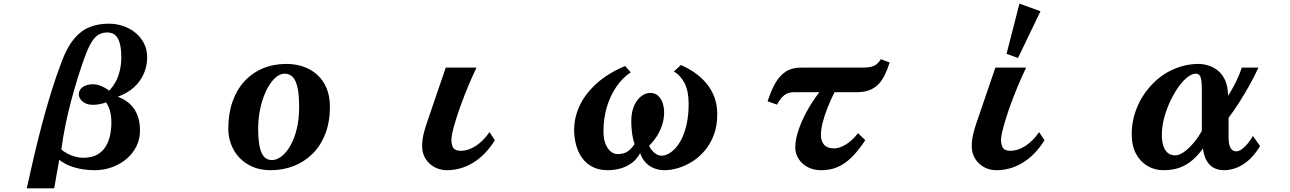

<svg xmlns="http://www.w3.org/2000/svg" viewBox="-20 -909 7040 1048"><path d="M573.2 -779.8Q614.3 -779.8 651.9 -767.1Q689.5 -754.4 719 -730.5Q748.5 -706.5 765.9 -672.6Q783.2 -638.7 783.2 -596.2Q783.2 -549.3 765.1 -507.3Q747.1 -465.3 711.7 -432.9Q676.3 -400.4 623 -380.9Q684.6 -357.9 714.4 -311.3Q744.1 -264.6 744.1 -196.8Q744.1 -149.4 724.4 -109.9Q704.6 -70.3 670.2 -41.3Q635.7 -12.2 591.1 3.9Q546.4 20 496.1 20Q462.9 20 428.2 14.4Q393.6 8.8 361.3 -3.7Q329.1 -16.1 303.2 -37.1Q293.9 13.2 286.9 55.2Q279.8 97.2 275.9 119.1H126Q143.1 40.5 163.3 -46.1Q183.6 -132.8 207.3 -223.6Q231 -314.5 259 -405Q287.1 -495.6 319.8 -581.1Q348.6 -655.3 385.5 -698.7Q422.4 -742.2 469 -761Q515.6 -779.8 573.2 -779.8ZM565.9 -731.9Q540 -731.9 519.3 -720.5Q498.5 -709 479.7 -678.7Q460.9 -648.4 440.9 -592.8Q422.9 -543.5 404.3 -483.9Q385.7 -424.3 368.4 -359.1Q351.1 -293.9 337.2 -226.3Q323.2 -158.7 314.9 -92.8Q339.8 -71.8 372.6 -59.8Q405.3 -47.9 435.1 -47.9Q480 -47.9 509.8 -64.5Q539.6 -81.1 556.6 -108.9Q573.7 -136.7 580.8 -170.7Q587.9 -204.6 587.9 -238.8Q587.9 -273.4 581.3 -300Q574.7 -326.7 559.1 -350.1Q540.5 -343.3 521.7 -340.1Q502.9 -336.9 487.8 -336.9Q461.4 -336.9 444.1 -346.2Q426.8 -355.5 418.5 -368.4Q410.2 -381.3 410.2 -392.1Q410.2 -412.1 421.6 -424.8Q433.1 -437.5 450.7 -443.4Q468.3 -449.2 485.8 -449.2Q528.3 -449.2 576.2 -414.1Q612.3 -453.1 627.2 -499.3Q642.1 -545.4 642.1 -594.2Q642.1 -637.7 635.7 -664.8Q629.4 -691.9 618.7 -706.5Q607.9 -721.2 594.2 -726.6Q580.6 -731.9 565.9 -731.9Z M1543 -560.1Q1592.8 -560.1 1636 -545.2Q1679.2 -530.3 1711.7 -500.7Q1744.1 -471.2 1762.5 -427.5Q1780.8 -383.8 1780.8 -326.2Q1780.8 -243.7 1755.9 -179.2Q1731 -114.7 1686.5 -70.3Q1642.1 -25.9 1583.3 -2.9Q1524.4 20 1457 20Q1400.9 20 1357.7 1Q1314.5 -18.1 1285.2 -50Q1255.9 -82 1241 -122.3Q1226.1 -162.6 1226.1 -205.1Q1226.1 -288.1 1249 -353.8Q1272 -419.4 1314.2 -465.3Q1356.4 -511.2 1414.6 -535.6Q1472.7 -560.1 1543 -560.1ZM1533.2 -506.8Q1511.7 -506.8 1491 -491.2Q1470.2 -475.6 1451.9 -447.5Q1433.6 -419.4 1419.4 -381.6Q1405.3 -343.8 1397.2 -299.1Q1389.2 -254.4 1389.2 -206.1Q1389.2 -153.8 1396 -115.2Q1402.8 -76.7 1419.2 -55.9Q1435.5 -35.2 1463.9 -35.2Q1489.7 -35.2 1515.9 -54.9Q1542 -74.7 1564 -112.3Q1585.9 -149.9 1599.4 -203.9Q1612.8 -257.8 1612.8 -326.2Q1612.8 -379.9 1606.9 -415Q1601.1 -450.2 1590.6 -470.2Q1580.1 -490.2 1565.4 -498.5Q1550.8 -506.8 1533.2 -506.8Z M2581.1 -540Q2557.1 -490.7 2536.4 -440.7Q2515.6 -390.6 2498.5 -344Q2481.4 -297.4 2469.2 -258.1Q2457 -218.8 2450.4 -190.2Q2443.8 -161.6 2443.8 -147.9Q2443.8 -118.2 2454.1 -102.1Q2464.4 -85.9 2495.1 -85.9Q2536.1 -85.9 2577.1 -112.5Q2618.2 -139.2 2651.9 -188L2681.2 -143.1Q2629.9 -62 2562.7 -21Q2495.6 20 2418.9 20Q2393.1 20 2368.9 11Q2344.7 2 2325.7 -15.1Q2306.6 -32.2 2295.4 -56.4Q2284.2 -80.6 2284.2 -110.8Q2284.2 -142.6 2291 -172.9Q2297.9 -203.1 2310.1 -238.8L2413.1 -540Z M3696.8 -554.2Q3738.8 -535.6 3774.7 -510.3Q3810.5 -484.9 3837.6 -451.7Q3864.7 -418.5 3879.9 -377.2Q3895 -335.9 3895 -285.2Q3895 -222.7 3876.7 -173.6Q3858.4 -124.5 3827.6 -87.9Q3796.9 -51.3 3759 -27.3Q3721.2 -3.4 3681.4 8.3Q3641.6 20 3606 20Q3579.6 20 3553.7 10.7Q3527.8 1.5 3506.8 -19Q3485.8 -39.6 3474.1 -73.2Q3454.6 -37.1 3425 -16.8Q3395.5 3.4 3362.3 11.7Q3329.1 20 3297.9 20Q3247.6 20 3212.4 1Q3177.2 -18.1 3155.5 -49.8Q3133.8 -81.5 3123.8 -120.4Q3113.8 -159.2 3113.8 -199.2Q3113.8 -268.1 3144.5 -333.3Q3175.3 -398.4 3237.3 -454.1Q3299.3 -509.8 3392.1 -548.8L3422.9 -514.2Q3377.9 -484.9 3344.5 -435.8Q3311 -386.7 3292.5 -325Q3273.9 -263.2 3273.9 -194.8Q3273.9 -149.4 3285.9 -121.6Q3297.9 -93.8 3315.4 -80.8Q3333 -67.9 3350.1 -67.9Q3383.3 -67.9 3404.5 -81.5Q3425.8 -95.2 3443.8 -123Q3438.5 -136.2 3434.3 -156.5Q3430.2 -176.8 3428 -200.4Q3425.8 -224.1 3425.8 -247.1Q3425.8 -287.1 3435.5 -316.4Q3445.3 -345.7 3460.7 -364.5Q3476.1 -383.3 3493.9 -392.6Q3511.7 -401.9 3527.8 -401.9Q3555.2 -401.9 3572 -386.5Q3588.9 -371.1 3596.9 -346.7Q3605 -322.3 3605 -294.9Q3605 -260.3 3594.2 -227.1Q3583.5 -193.8 3564.9 -165Q3546.4 -136.2 3522.9 -113.8Q3528.8 -99.6 3539.6 -86.9Q3550.3 -74.2 3564 -66.7Q3577.6 -59.1 3591.8 -59.1Q3608.4 -59.1 3628.2 -69.3Q3647.9 -79.6 3667.5 -101.1Q3687 -122.6 3703.1 -156.2Q3719.2 -189.9 3729 -236.3Q3738.8 -282.7 3738.8 -342.8Q3738.8 -410.6 3717.3 -453.6Q3695.8 -496.6 3658.2 -519Z M4835.9 -567.9Q4824.2 -530.3 4809.6 -500.2Q4794.9 -470.2 4774.7 -449.2Q4754.4 -428.2 4725.8 -417Q4697.3 -405.8 4657.2 -405.8H4535.2Q4513.2 -362.3 4496.6 -320.1Q4480 -277.8 4470.5 -240.2Q4460.9 -202.6 4460.9 -171.9Q4460.9 -139.2 4478 -119.1Q4495.1 -99.1 4532.2 -99.1Q4553.2 -99.1 4576.7 -109.6Q4600.1 -120.1 4622.6 -138.9Q4645 -157.7 4663.1 -182.1L4703.1 -144Q4670.9 -95.2 4640.9 -63.2Q4610.8 -31.2 4581.5 -12.9Q4552.2 5.4 4522.9 12.7Q4493.7 20 4462.9 20Q4429.2 20 4402.8 9.5Q4376.5 -1 4358.2 -18.8Q4339.8 -36.6 4330.3 -58.6Q4320.8 -80.6 4320.8 -104Q4320.8 -141.6 4335.7 -190.2Q4350.6 -238.8 4379.9 -293.9Q4409.2 -349.1 4452.1 -405.8H4313Q4281.7 -405.8 4260.7 -389.2Q4239.7 -372.6 4221.2 -337.9L4169.9 -356Q4188 -412.6 4211.2 -453.9Q4234.4 -495.1 4268.1 -517.6Q4301.8 -540 4351.1 -540H4688Q4719.2 -540 4737.5 -545.2Q4755.9 -550.3 4767.3 -560.5Q4778.8 -570.8 4788.1 -585.9Z M5659.2 -847.7 5536.6 -592.3 5474.1 -615.2 5544.4 -889.2ZM5581.1 -540Q5557.1 -490.7 5536.4 -440.7Q5515.6 -390.6 5498.5 -344.2Q5481.4 -297.4 5469.5 -258.3Q5457.5 -219.2 5450.7 -190.4Q5443.8 -160.6 5443.8 -147.9Q5443.8 -118.2 5454.1 -102.1Q5464.4 -85.9 5495.1 -85.9Q5536.1 -85.9 5577.1 -112.5Q5618.2 -139.2 5651.9 -188L5681.2 -143.1Q5629.9 -62 5562.7 -21Q5495.6 20 5418.9 20Q5364.7 20 5325.7 -15.1Q5306.6 -32.2 5295.4 -56.4Q5284.2 -80.6 5284.2 -110.8Q5284.2 -142.6 5291 -172.9Q5297.9 -203.1 5310.1 -238.8L5413.1 -540Z M6520 -560.1Q6547.9 -560.1 6576.4 -551.3Q6605 -542.5 6629.2 -522.5Q6653.3 -502.4 6668 -469Q6682.6 -435.5 6683.1 -386.2Q6696.8 -406.7 6711.7 -434.3Q6726.6 -461.9 6739 -490Q6751.5 -518.1 6757.8 -540H6849.1Q6828.6 -495.6 6802 -447.5Q6775.4 -399.4 6745.8 -352.8Q6716.3 -306.2 6686 -266.1V-159.2Q6686 -129.9 6691.7 -113.3Q6697.3 -96.7 6706.8 -89.8Q6716.3 -83 6728 -83Q6742.7 -83 6758.8 -95Q6774.9 -106.9 6790.8 -126Q6806.6 -145 6818.8 -167L6857.9 -111.8Q6818.4 -45.9 6767.3 -12.9Q6716.3 20 6660.2 20Q6634.8 20 6611.1 10Q6587.4 0 6570.1 -25.4Q6552.7 -50.8 6545.9 -98.1Q6520 -62.5 6489.7 -35.9Q6459.5 -9.3 6420.7 5.4Q6381.8 20 6330.1 20Q6282.2 20 6242.9 -3.4Q6203.6 -26.9 6180.4 -70.6Q6157.2 -114.3 6157.2 -175.8Q6157.2 -253.9 6188 -326.7Q6218.8 -399.4 6276.9 -457Q6314.5 -494.1 6356 -516.6Q6397.5 -539.1 6439.2 -549.6Q6481 -560.1 6520 -560.1ZM6505.9 -506.8Q6487.8 -506.8 6464.4 -489.7Q6440.9 -472.7 6416 -439Q6391.1 -405.3 6369.6 -360.8Q6348.1 -316.4 6335 -267.8Q6321.8 -219.2 6321.8 -171.9Q6321.8 -139.6 6329.3 -114.5Q6336.9 -89.4 6353.3 -75.2Q6369.6 -61 6396 -61Q6415.5 -61 6440.9 -78.4Q6466.3 -95.7 6492.4 -126Q6518.6 -156.2 6540 -194.8V-419.9Q6540 -457 6536.4 -475.6Q6532.7 -494.1 6525.1 -500.5Q6517.6 -506.8 6505.9 -506.8Z"/></svg>

Font: BIZ UDMincho
Style: Bold
Weight: 700
Monospace: yes
Designer: TypeBank Co., Ltd.
Foundry: Morisawa Inc.
Version: Version 1.06